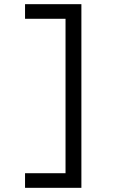

<svg xmlns="http://www.w3.org/2000/svg" viewBox="-20 -790 540 920"><path d="M370 110H100V40H294V-700H100V-770H370Z"/></svg>

Font: M PLUS Code Latin
Style: Regular
Weight: 400
Designer: Coji Morishita
Foundry: UNDERFOREST DESIGN
Version: Version 1.002; ttfautohint (v1.8.3)